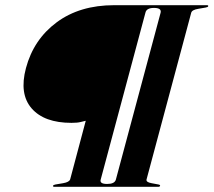

<svg xmlns="http://www.w3.org/2000/svg" viewBox="-20 -720 823 740"><path d="M80 -457.5Q109.5 -568 198.5 -634Q287.5 -700 420 -700H777.5Q783.5 -700 782.5 -696Q781.5 -692.5 773 -691L744 -686Q720 -682 717 -671L545 -29Q541.5 -18 564 -14L590.5 -9Q598 -7.5 597 -4Q596 0 590 0H189.5Q183.5 0 184.5 -4Q185.5 -7.5 194 -9L223.5 -14Q247 -18 250.5 -29L310.5 -254.5Q303.5 -253 291 -249.8Q278.5 -246.5 255.5 -246.5Q150.5 -246.5 102 -302.2Q53.5 -358 80 -457.5ZM426.5 -27.5 599 -671Q603.5 -689.5 573.5 -689.5Q544.5 -689.5 540.5 -671L368 -27.5Q363.5 -11 393 -11Q421.5 -11 426.5 -27.5Z"/></svg>

Font: Fraunces 144pt S000 Black
Style: Italic
Weight: 900
Italic angle: -16°
Version: Version 1.000; ttfautohint (v1.8.3)